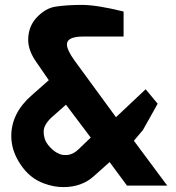

<svg xmlns="http://www.w3.org/2000/svg" viewBox="-20 -757 719 783"><path d="M320 -608Q253 -608 253 -576Q253 -553 284 -510L453 -279L574 -393L623 -334L563 -227L526 -183L662 0H498L427 -96L362 -38Q313 6 238 6Q199 6 159 -9Q101 -30 64 -86Q26 -142 26 -202Q26 -296 110 -369L179 -430L128 -504Q95 -551 95 -594Q95 -649 130 -686Q166 -724 207 -730Q253 -737 314 -737Q375 -737 484 -710V-608ZM197 -284Q158 -251 158 -220Q158 -189 176 -166Q194 -144 211.5 -134.5Q229 -125 240 -125H256Q279 -128 299 -147L350 -196L249 -330Z"/></svg>

Font: Mina
Style: Bold
Weight: 700
Version: Version 1.000